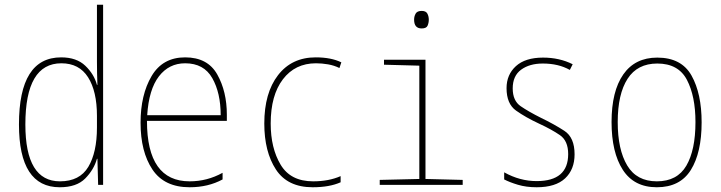

<svg xmlns="http://www.w3.org/2000/svg" viewBox="-20 -780 3040 810"><path d="M87 -255Q87 -513 239 -513Q314 -513 351.5 -454Q389 -395 389 -291V-242Q389 -137 352.5 -76Q316 -15 233 -15Q87 -15 87 -255ZM389 -110H391L394 0H415V-760H389V-520Q389 -496 389.5 -472Q390 -448 391 -422H389Q377 -467 340 -502.5Q303 -538 238 -538Q60 -538 60 -255Q60 10 232 10Q303 10 339.5 -27Q376 -64 389 -110Z M919 -23V-51Q854 -15 780 -15Q600 -15 600 -270H937V-296Q937 -394 896.5 -466Q856 -538 761 -538Q666 -538 619.5 -459Q573 -380 573 -262Q573 -140 623 -65Q673 10 780 10Q858 10 919 -23ZM761 -513Q840 -513 875.5 -450.5Q911 -388 911 -294H601Q608 -403 650.5 -458Q693 -513 761 -513Z M1417 -11V-37Q1367 -15 1301 -15Q1206 -15 1164 -85Q1122 -155 1122 -259Q1122 -378 1173.5 -445.5Q1225 -513 1313 -513Q1338 -513 1364 -508.5Q1390 -504 1412 -493L1420 -517Q1377 -538 1312 -538Q1211 -538 1153 -463Q1095 -388 1095 -259Q1095 -140 1144 -65Q1193 10 1299 10Q1370 10 1417 -11Z M1789 -697Q1789 -711 1783 -722.5Q1777 -734 1759 -734Q1740 -734 1733.5 -722.5Q1727 -711 1727 -697Q1727 -660 1759 -660Q1779 -660 1784 -672Q1789 -684 1789 -697ZM1932 0V-21L1775 -25V-528H1600V-507L1749 -503V-25L1582 -21V0Z M2404 -129Q2404 -200 2361 -228Q2318 -256 2262 -283Q2210 -309 2176.5 -332Q2143 -355 2143 -407Q2143 -460 2178.5 -486Q2214 -512 2270 -512Q2336 -512 2384 -485L2396 -509Q2340 -537 2271 -537Q2196 -537 2156.5 -501Q2117 -465 2117 -408Q2117 -342 2157 -313.5Q2197 -285 2255 -258Q2307 -234 2342 -210Q2377 -186 2377 -130Q2377 -16 2244 -16Q2173 -16 2107 -53V-23Q2130 -11 2165 -0.5Q2200 10 2244 10Q2324 10 2364 -27.5Q2404 -65 2404 -129Z M2940 -264Q2940 -385 2897.5 -461Q2855 -537 2753 -537Q2659 -537 2609.5 -466Q2560 -395 2560 -265Q2560 -137 2607.5 -63.5Q2655 10 2751 10Q2849 10 2894.5 -63Q2940 -136 2940 -264ZM2586 -265Q2586 -383 2627.5 -447.5Q2669 -512 2753 -512Q2842 -512 2878 -443Q2914 -374 2914 -265Q2914 -147 2875.5 -81Q2837 -15 2751 -15Q2666 -15 2626 -82Q2586 -149 2586 -265Z"/></svg>

Font: Noto Sans Mono UI Condensed Thin
Style: Regular
Weight: 250
Width: 3
Designer: Monotype Design team
Foundry: Monotype Imaging Inc.
Version: 1.000